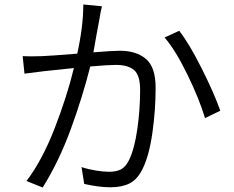

<svg xmlns="http://www.w3.org/2000/svg" viewBox="-20 -807 1040 855"><path d="M961 -314 893 -281Q868 -365 815 -474Q762 -583 713 -640L778 -670Q822 -614 878 -502.5Q934 -391 961 -314ZM118 -556Q150 -556 168 -557Q199 -558 324 -568Q351 -690 351 -787L434 -779Q427 -751 423 -723L411 -659Q410 -653 396 -574Q482 -581 514 -581Q587 -581 630 -544.5Q673 -508 673 -416Q673 -316 658.5 -214.5Q644 -113 615 -55Q592 -8 557.5 9.5Q523 27 472 27Q421 27 355 12L343 -63Q373 -53 407.5 -47.5Q442 -42 466 -42Q498 -42 519 -53Q540 -64 555 -95Q579 -145 591.5 -232Q604 -319 604 -407Q604 -472 577 -495Q550 -518 496 -518Q463 -518 382 -511Q347 -373 294.5 -230Q242 -87 170 28L98 -1Q168 -93 223.5 -236Q279 -379 309 -504L176 -490L89 -479L81 -557Q94 -556 118 -556Z"/></svg>

Font: Sinter Normal
Style: Regular
Weight: 350
Foundry: Adobe & rsms
Version: Version 1.000